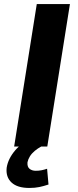

<svg xmlns="http://www.w3.org/2000/svg" viewBox="-20 -725 385 950"><path d="M50 0 162 -705H326L214 0ZM125 205Q66 205 37 178Q8 151 13 105Q20 60 55.5 18.5Q91 -23 143 -45L184 0Q167 9 152 21.5Q137 34 128 48.5Q119 63 116 78Q114 100 126 110Q138 120 157 120Q172 120 185 117.5Q198 115 213 110L220 188Q196 196 174.5 200.5Q153 205 125 205Z"/></svg>

Font: Nunito Sans 7pt ExtraBold
Style: Italic
Weight: 800
Italic angle: -9°
Designer: Vernon Adams
Foundry: Vernon Adams
Version: Version 3.101;gftools[0.9.27]